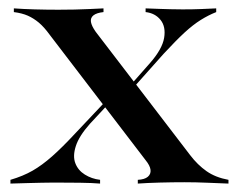

<svg xmlns="http://www.w3.org/2000/svg" viewBox="-20 -436 567 456"><path d="M307.3 0V-8.9Q323.4 -9.7 331 -16.1Q338.7 -22.6 337.5 -32.7Q336.3 -42.7 325.8 -55.6L97.6 -354Q84.7 -371.8 72.2 -382.3Q59.7 -392.7 46 -398.8Q32.3 -404.8 12.9 -407.3V-416.1Q34.7 -414.5 62.5 -413.7Q90.3 -412.9 118.5 -412.9Q138.7 -412.9 156.9 -413.3Q175 -413.7 191.9 -414.5Q208.9 -415.3 225.8 -416.1V-407.3Q209.7 -405.6 202 -399.6Q194.4 -393.5 196 -383.9Q197.6 -374.2 207.3 -360.5L431.5 -67.7Q449.2 -44.4 470.6 -29.4Q491.9 -14.5 522.6 -8.9V0Q500 -0.8 472.6 -2Q445.2 -3.2 417.7 -3.2Q389.5 -3.2 359.7 -2.4Q329.8 -1.6 307.3 0ZM4.8 0V-8.9Q34.7 -17.7 57.3 -30.6Q79.8 -43.5 104 -64.9Q128.2 -86.3 158.9 -119.4L239.5 -204.8L246.8 -199.2L193.5 -141.9Q167.7 -112.9 160.1 -89.1Q152.4 -65.3 158.9 -48.4Q165.3 -31.5 181.5 -21.4Q197.6 -11.3 217.7 -8.9V0Q199.2 -1.6 169.8 -2Q140.3 -2.4 108.9 -2.4Q93.5 -2.4 78.6 -2Q63.7 -1.6 46 -1.2Q28.2 -0.8 4.8 0ZM287.9 -217.7 281.5 -224.2 336.3 -286.3Q365.3 -319.4 369.8 -346Q374.2 -372.6 361.3 -388.7Q348.4 -404.8 325.8 -407.3V-416.1Q344.4 -415.3 358.1 -414.9Q371.8 -414.5 385.1 -414.1Q398.4 -413.7 413.7 -413.7Q438.7 -413.7 457.7 -414.5Q476.6 -415.3 493.5 -416.1V-407.3Q475 -400 456.9 -388.7Q438.7 -377.4 418.1 -358.5Q397.6 -339.5 368.5 -308.1Z"/></svg>

Font: Playfair 144pt SemiExpanded SemiBold
Style: Regular
Weight: 600
Width: 6
Designer: Claus Eggers Sørensen
Foundry: Claus Eggers Sørensen
Version: Version 2.203